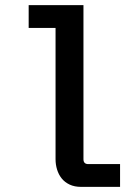

<svg xmlns="http://www.w3.org/2000/svg" viewBox="-20 -746 540 750"><path d="M306 -726V-124Q306 -105 325 -105H449V-16H297Q271 -16 252 -25Q233 -34 221 -49Q209 -64 203 -83.5Q197 -103 197 -124V-637H92V-726Z"/></svg>

Font: D2Coding ligature
Style: Bold
Weight: 700
Monospace: yes
Designer: Yong-Rak Park; Jeong-Hwan Yoon; Sang-Min Lee;
Foundry: NHN Corporation
Version: Version 1.3.2; Build 20180524